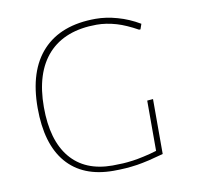

<svg xmlns="http://www.w3.org/2000/svg" viewBox="-64 -574 659 643"><g transform="rotate(-10 266.0 -253.0)"><path d="M449.2 -465.8 442.9 -447.8H438Q399.4 -469.2 368.2 -478.5Q333 -488.8 300.8 -488.8Q193.4 -488.8 136.2 -426.8Q79.1 -364.3 79.1 -247.1Q79.1 -134.8 128.4 -75.2Q178.2 -15.1 272 -15.1Q285.6 -15.1 308.1 -16.1Q319.3 -16.6 341.8 -19.5Q356.9 -21.5 378.9 -26.4Q399.9 -30.8 423.8 -38.1V-209L443.8 -210.9V-23.9Q423.3 -18.1 395 -11.2Q369.6 -5.4 353.5 -2.9Q334 0 314 1.5Q293.9 2.9 272 2.9Q168 2.9 112.8 -61.5Q58.1 -125.5 58.1 -248Q58.1 -375 120.6 -441.9Q183.1 -508.8 300.8 -508.8Q336.4 -508.8 374.5 -498Q413.1 -487.3 449.2 -465.8Z"/></g></svg>

Font: Datalegreya
Style: Dot
Weight: 700
Designer: Figs Lab
Foundry: Figs Lab
Version: Version 1.002;PS 001.002;hotconv 1.0.70;makeotf.lib2.5.58329